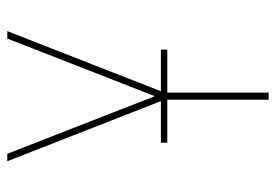

<svg xmlns="http://www.w3.org/2000/svg" viewBox="-138 -638 775 540"><g transform="rotate(-90 250.0 -367.5)"><path d="M240 0V-293L67 -735H88L250 -320L412 -735H433L260 -293V0ZM119 -285V-303H381V-285Z"/></g></svg>

Font: Iosevka Thin
Style: Regular
Weight: 100
Monospace: yes
Designer: Belleve Invis
Foundry: Belleve Invis
Version: Version 32.5.0; ttfautohint (v1.8.4)